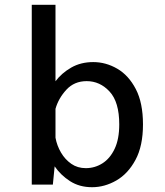

<svg xmlns="http://www.w3.org/2000/svg" viewBox="-20 -770 690 801"><path d="M112.5 0V-750H211.5V-431Q237 -465 277 -488Q317 -511 369 -511Q421.5 -511 469 -483.5Q516.5 -456 546.5 -398.5Q576.5 -341 576.5 -251Q576.5 -161 545.2 -103Q514 -45 465.2 -17Q416.5 11 364 11Q311.5 11 272.2 -14.2Q233 -39.5 208 -76L200.5 0ZM341.5 -431.5Q290 -431.5 257 -395.8Q224 -360 211.5 -316V-195.5Q217.5 -162.5 234.5 -133.5Q251.5 -104.5 277.5 -86.5Q303.5 -68.5 338 -68.5Q375.5 -68.5 407.2 -88.5Q439 -108.5 458.2 -149Q477.5 -189.5 477.5 -251Q477.5 -344.5 437.2 -388Q397 -431.5 341.5 -431.5Z"/></svg>

Font: Trispace
Style: Regular
Weight: 400
Designer: Tyler Finck
Foundry: Etcetera Type Company
Version: Version 1.210; ttfautohint (v1.8.3)